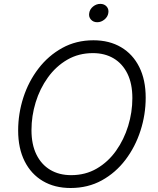

<svg xmlns="http://www.w3.org/2000/svg" viewBox="-20 -941 799 971"><path d="M336.9 9.8Q256.3 9.8 196.8 -25.4Q137.2 -60.5 104.5 -125.7Q71.8 -190.9 71.8 -280.8Q71.8 -366.2 98.1 -447.8Q124.5 -529.3 174.6 -594.5Q224.6 -659.7 294.9 -698.5Q365.2 -737.3 452.6 -737.3Q533.2 -737.3 592.5 -702.1Q651.9 -667 684.3 -602.1Q716.8 -537.1 716.8 -447.3Q716.8 -361.3 690.4 -279.8Q664.1 -198.2 614.5 -132.8Q564.9 -67.4 494.9 -28.8Q424.8 9.8 336.9 9.8ZM339.8 -55.2Q412.1 -55.2 469.5 -88.6Q526.9 -122.1 566.9 -178.5Q606.9 -234.9 628.2 -304.2Q649.4 -373.5 649.4 -444.8Q649.4 -517.6 624.5 -568.4Q599.6 -619.1 554.7 -645.8Q509.8 -672.4 450.2 -672.4Q377.4 -672.4 320.1 -638.9Q262.7 -605.5 222.2 -549.1Q181.6 -492.7 160.4 -423.6Q139.2 -354.5 139.2 -282.7Q139.2 -210.4 164.1 -159.7Q189 -108.9 234.1 -82Q279.3 -55.2 339.8 -55.2ZM471.7 -828.6Q451.7 -828.6 439.7 -842.3Q427.7 -856 431.2 -875Q434.1 -894.5 450.7 -908Q467.3 -921.4 487.3 -921.4Q507.3 -921.4 519.3 -908Q531.2 -894.5 527.8 -875Q524.9 -856 508.3 -842.3Q491.7 -828.6 471.7 -828.6Z"/></svg>

Font: Inter Light
Style: Italic
Weight: 300
Italic angle: -9.3988°
Designer: Rasmus Andersson
Foundry: rsms
Version: Version 4.001;git-66647c0bb